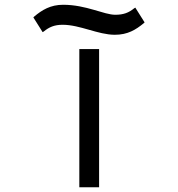

<svg xmlns="http://www.w3.org/2000/svg" viewBox="-20 -786 747 806"><path d="M245 -766C192 -766 156 -744 123 -716L120 -713L159 -651L164 -654C186 -672 208 -682 243 -682C316 -682 392 -640 462 -640C516 -640 550 -661 584 -689L587 -692L548 -754L543 -751C521 -733 499 -724 464 -724C416 -724 342 -766 245 -766ZM396 -580H313V0H396Z"/></svg>

Font: Charger Monospace
Style: Regular
Weight: 400
Designer: Jasper
Foundry: Cannot Into Space Fonts
Version: Version 0.980